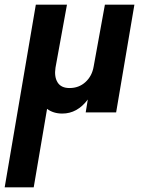

<svg xmlns="http://www.w3.org/2000/svg" viewBox="-40 -480 611 820"><path d="M246 -460 197 -191Q191 -152 206 -128Q221 -104 257 -104Q297 -104 325 -129.5Q353 -155 360 -196L408 -460H534L456 0H326L335 -55Q290 5 226 5Q188 5 161 -15L104 320H-20L113 -460Z"/></svg>

Font: Jost* 600 Semi
Style: Italic
Weight: 600
Italic angle: -10°
Version: Version 3.500